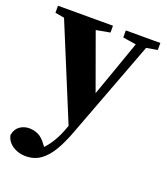

<svg xmlns="http://www.w3.org/2000/svg" viewBox="-133 -566 781 899"><g transform="rotate(20 257.5 -116.0)"><path d="M98 241Q75 241 53.5 232.5Q32 224 17.5 208.5Q3 193 -1 172Q4 142 24.5 127Q45 112 73 112Q94 112 115.5 121.5Q137 131 158 160L185 196L156 212L131 198Q153 185 171.5 164.5Q190 144 206 116Q222 88 235 52L266 -33L269 -43L357 -291L421 -473H473L274 55Q252 115 227.5 156Q203 197 172 219Q141 241 98 241ZM248 58 29 -473H189L315 -125L305 -78ZM1 -438V-473H275V-439L187 -423H85ZM339 -438V-473H511V-438L435 -425H420Z"/></g></svg>

Font: Source Serif 4 36pt
Style: Bold
Weight: 700
Designer: Frank Grießhammer
Foundry: Adobe Systems Incorporated
Version: Version 4.004;hotconv 1.0.116;makeotfexe 2.5.65601